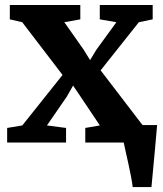

<svg xmlns="http://www.w3.org/2000/svg" viewBox="-20 -576 657 776"><path d="M516.3 180Q514.5 163.4 509.7 138.1Q504.8 112.9 498.9 85.8Q492.9 58.7 487.7 35.6Q482.5 12.6 480 0L440.6 -70.4H615Q613.6 -55.1 611.4 -29.6Q609.2 -4.2 606.5 26.1Q603.9 56.3 600.9 86.1Q598 116 595.8 140.9Q593.6 165.8 592.1 180ZM70.1 -69 232.8 -273.1 69.8 -486.2 19.7 -497.8V-555.7H304.6V-497.8L240.1 -486.2L317.8 -375.6L344.1 -333.1L370 -375.7L450.4 -486.2L383.3 -497.8V-555.7H597.1V-497.8L541.2 -486.2L386.7 -291.7L557.6 -68.4L608.5 -58.9V0H324.7V-58.9L383.6 -69L305.3 -185.9L275.4 -230.1L250.7 -186.5L169.7 -69L247 -58.9V0H8.9V-58.9Z"/></svg>

Font: Merriweather Light
Style: Regular
Weight: 300
Designer: Eben Sorkin
Foundry: Eben Sorkin
Version: Version 2.100